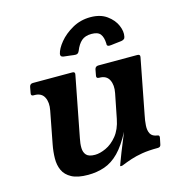

<svg xmlns="http://www.w3.org/2000/svg" viewBox="-101 -741 781 840"><g transform="rotate(-15 290.0 -321.0)"><path d="M196 11Q149 11 122 -3.5Q95 -18 84 -42Q73 -66 73.5 -96.5Q74 -127 80 -158L108 -304Q115 -339 103 -363Q91 -387 59 -387H55Q42 -387 45 -400L50 -427Q53 -440 66 -440H245Q258 -440 255 -427L202 -153Q197 -130 197.5 -110Q198 -90 209 -78Q220 -66 248 -66Q270 -66 297.5 -78.5Q325 -91 348 -119Q371 -147 380 -193L402 -304Q409 -339 397 -363Q385 -387 353 -387H352Q338 -387 341 -400L346 -427Q349 -440 363 -440H539Q553 -440 550 -427L502 -178Q497 -155 495.5 -132.5Q494 -110 502 -95Q510 -80 534 -77Q543 -76 541 -65L535 -36Q533 -24 521 -24Q478 -24 448.5 -19Q419 -14 396.5 -6.5Q374 1 352 10Q350 11 345 11H343Q341 11 341 9Q342 7 346 -5Q350 -17 362 -47Q374 -77 396 -131Q367 -75 336.5 -44Q306 -13 271 -1Q236 11 196 11ZM383 -653Q428 -653 457 -632Q486 -611 498 -583Q510 -555 505 -532Q504 -525 499 -521.5Q494 -518 487 -517Q474 -516 456.5 -513.5Q439 -511 432 -511Q426 -511 423 -514Q420 -517 421 -524Q420 -552 409 -566.5Q398 -581 369 -581Q340 -581 323.5 -566.5Q307 -552 296 -524Q293 -517 289 -514Q285 -511 279 -511Q272 -511 255.5 -513.5Q239 -516 225 -517Q211 -519 213 -532Q218 -555 241 -583Q264 -611 301 -632Q338 -653 383 -653Z"/></g></svg>

Font: Young Serif Light
Style: Italic
Weight: 300
Italic angle: -10.979°
Designer: Bastien Sozeau
Foundry: NBR — Bastien Sozeau
Version: Version 5.001